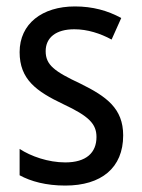

<svg xmlns="http://www.w3.org/2000/svg" viewBox="-20 -567 440 597"><path d="M363 -146C363 -230 311 -267 230 -307C149 -345 122 -365 122 -408C122 -450 154 -476 211 -476C252 -476 292 -463 327 -444L357 -511C315 -534 268 -547 213 -547C111 -547 41 -493 41 -405C41 -320 93 -283 177 -243C256 -206 280 -182 280 -141C280 -92 248 -62 183 -62C130 -62 76 -81 41 -104V-22C76 -3 123 10 183 10C295 10 363 -45 363 -146Z"/></svg>

Font: Noto Sans Oriya Cond
Style: Regular
Weight: 400
Width: 3
Designer: Amélie Bonet and Sol Matas
Foundry: Google LLC
Version: Version 2.006